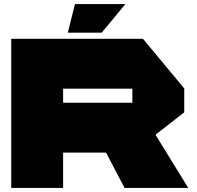

<svg xmlns="http://www.w3.org/2000/svg" viewBox="-20 -920 966 940"><path d="M35 0V-730H289V0ZM590 0 499 -173 699 -329 901 -1V0ZM289 -173V-417H628V-173ZM628 -173V-486H882V-370L629 -173ZM289 -486V-730H680L882 -487V-486ZM312 -760 347 -900H593V-899L478 -760Z"/></svg>

Font: Foldit Black
Style: Regular
Weight: 900
Version: Version 1.003